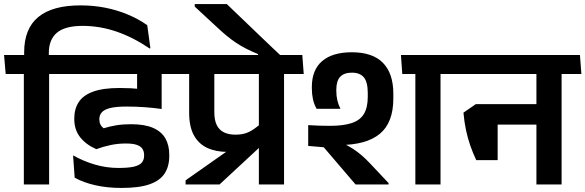

<svg xmlns="http://www.w3.org/2000/svg" viewBox="-43 -909 2884 946"><path d="M199 0V-577H74.5V0ZM296 -544.5 289 -638H-23L-15 -544.5ZM354 -882.5Q215 -882.5 145.5 -825Q76 -767.5 76 -651V-619H197.5V-647.5Q197.5 -714 237.5 -747.8Q277.5 -781.5 364 -781.5Q448.5 -781.5 530.5 -753.5Q612.5 -725.5 694.5 -670L698 -671.5L682.5 -785Q639 -815.5 587.2 -837.2Q535.5 -859 476.8 -870.8Q418 -882.5 354 -882.5Z M589 -544.5H842.5L835.5 -638H581.5ZM753 -577H633.5V-471.5L753 -471ZM852.5 -544.5 845 -638H253.5L260.5 -544.5ZM632.5 -574.5V-401Q640.5 -399.5 657.2 -395.8Q674 -392 693.2 -387.8Q712.5 -383.5 729 -379.8Q745.5 -376 753.5 -374.5V-574.5ZM317 -143.5 325 -33.5Q369.5 -9 427.8 4Q486 17 556.5 17Q643 17 694.5 -1.2Q746 -19.5 768.5 -54.8Q791 -90 791 -140.5V-146.5Q791 -193 772 -226.8Q753 -260.5 711.5 -278.8Q670 -297 602 -297Q563 -297 530.8 -291.8Q498.5 -286.5 467.5 -277Q457 -285 451.8 -295.8Q446.5 -306.5 446.5 -320V-322.5Q446.5 -342 458.8 -355.8Q471 -369.5 500.2 -376.8Q529.5 -384 581 -384Q625.5 -384 668 -381Q710.5 -378 753.5 -372V-456Q701.5 -465 652 -470.2Q602.5 -475.5 546.5 -475.5Q465 -475.5 415.8 -457.5Q366.5 -439.5 344.8 -405.8Q323 -372 323 -326V-322Q323 -270.5 351.2 -233.8Q379.5 -197 431.5 -174Q466.5 -187 502.5 -194.5Q538.5 -202 577 -202Q612 -202 631.5 -195Q651 -188 659 -175.2Q667 -162.5 667 -145V-142Q667 -121.5 655.8 -108Q644.5 -94.5 617.2 -88Q590 -81.5 541 -81.5Q481.5 -81.5 425 -98Q368.5 -114.5 317 -143.5Z M1356.5 -577H1232.5V0H1356.5ZM1194 -544.5H1453.5L1446.5 -638H1187ZM809 -544.5H1421.5L1414.5 -638H802ZM871.5 -20.5V0H1038.5L1238.5 -185.5V-296.5L1218 -280.5Q1195.5 -263 1172.2 -254.2Q1149 -245.5 1117 -245.5Q1084 -245.5 1060.8 -256.8Q1037.5 -268 1025.2 -292.2Q1013 -316.5 1013 -356V-576.5H889V-353Q889 -285.5 912 -243Q935 -200.5 977.8 -180.5Q1020.5 -160.5 1079.5 -160.5Q1105 -160.5 1124.2 -165.2Q1143.5 -170 1160 -180L1119 -194.5Z M916.5 -889V-876.5L1024 -777Q1050.5 -752 1073.5 -733Q1096.5 -714 1119.8 -698.5Q1143 -683 1169.2 -669.5Q1195.5 -656 1228.5 -642.5V-618.5H1342.5V-633Q1327 -647.5 1300.2 -672.8Q1273.5 -698 1241.5 -728.8Q1209.5 -759.5 1177.2 -790.5Q1145 -821.5 1118 -847.2Q1091 -873 1074.5 -889Z M2127.5 -577H2003.5V0H2127.5ZM1965.5 -544.5H2225L2217.5 -638H1958.5ZM1932.5 -638 1939 -544.5H2190L2183 -638ZM1871.5 0V-7L1781.5 -102.5Q1760.5 -125 1740 -142.8Q1719.5 -160.5 1696.5 -175.5Q1673.5 -190.5 1645 -204V-244L1475.5 -292V-190L1552 -183.5L1709 0ZM1895 -446.5Q1895 -547 1844 -599.2Q1793 -651.5 1690.5 -651.5Q1595 -651.5 1544.2 -608Q1493.5 -564.5 1493.5 -480.5V-474.5Q1493.5 -445.5 1498.8 -420.8Q1504 -396 1517 -373H1634.5Q1624 -393.5 1619 -415Q1614 -436.5 1614 -461.5V-466.5Q1614 -510.5 1633.2 -530.8Q1652.5 -551 1691 -551Q1730.5 -551 1749.8 -527.8Q1769 -504.5 1769 -451V-432Q1769 -379.5 1750.2 -348Q1731.5 -316.5 1690.2 -302.8Q1649 -289 1582.5 -289Q1555 -289 1530.8 -289.8Q1506.5 -290.5 1475.5 -292.5L1537 -196.5Q1558.5 -195.5 1582.2 -195Q1606 -194.5 1628.5 -194.5Q1761.5 -194.5 1828.2 -249.5Q1895 -304.5 1895 -424Z M2724 -577H2600V0H2724ZM2562 -544.5H2821.5L2814.5 -638H2555ZM2771.5 -544.5 2764.5 -638H2179L2186 -544.5ZM2649.5 -396H2363.5V-295H2649.5ZM2303.5 -120H2409V-396H2301.5L2240.5 -354Q2244.5 -308 2253 -268Q2261.5 -228 2274.2 -191.5Q2287 -155 2303.5 -120Z"/></svg>

Font: Anek Devanagari SemiBold
Style: Regular
Weight: 600
Designer: Kailash Malviya (Devanagari) & Yesha Goshar (Latin)
Foundry: Ek Type
Version: Version 1.003